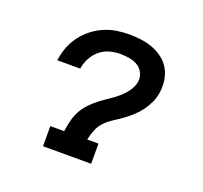

<svg xmlns="http://www.w3.org/2000/svg" viewBox="-98 -640 796 753"><g transform="rotate(20 300.0 -264.0)"><path d="M353 0H152V-84H210L211 -92Q214 -112 219.5 -133Q225 -154 235.5 -173Q246 -192 262 -208.5Q278 -225 295.5 -238.5Q313 -252 332 -264.5Q351 -277 368 -291.5Q385 -306 398.5 -324.5Q412 -343 416 -364Q419 -383 411 -400.5Q403 -418 387.5 -427.5Q372 -437 352.5 -440.5Q333 -444 314 -444Q292 -444 270 -438Q248 -432 230.5 -418Q213 -404 201.5 -383.5Q190 -363 186 -342L185 -336H89L91 -346Q95 -371 105 -396Q115 -421 132 -443Q149 -465 171 -482Q193 -499 218 -509.5Q243 -520 269 -524Q295 -528 321 -528Q347 -528 372.5 -524.5Q398 -521 421 -512Q444 -503 463.5 -488Q483 -473 495 -451.5Q507 -430 510.5 -404.5Q514 -379 510 -353Q507 -332 498 -312.5Q489 -293 476 -275Q463 -257 446.5 -242Q430 -227 412 -214Q394 -201 375 -189Q356 -177 341 -161Q326 -145 318 -124.5Q310 -104 306 -84H353Z"/></g></svg>

Font: Iosevka HT Medium Extended
Style: Italic
Weight: 500
Width: 7
Italic angle: -9°
Monospace: yes
Designer: Belleve Invis
Foundry: Belleve Invis
Version: Version 32.3.0; ttfautohint (v1.8.4)